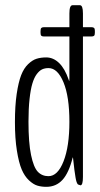

<svg xmlns="http://www.w3.org/2000/svg" viewBox="-20 -721 391 747"><path d="M160.2 5.9Q141.1 5.9 125.5 1.2Q109.9 -3.4 92.8 -19.3Q75.7 -35.2 64.5 -61.5Q53.2 -87.9 45.7 -135Q38.1 -182.1 38.1 -246.1Q38.1 -309.1 44.9 -355.2Q51.8 -401.4 62.3 -428.5Q72.8 -455.6 89.4 -471.4Q106 -487.3 122.3 -492.4Q138.7 -497.6 159.7 -497.6Q187.5 -497.6 210 -475.8Q232.4 -454.1 247.1 -411.1Q247.1 -410.6 248 -408.4Q249 -406.2 249.5 -405.3Q250 -405.3 250 -416V-579.1H150.9Q144 -579.1 140.9 -581.8Q137.7 -584.5 137.7 -593.3V-600.1Q137.7 -609.4 140.9 -612.3Q144 -615.2 150.9 -615.2H250V-668.9Q250 -700.7 262.2 -700.7H291Q302.7 -700.7 302.7 -668.9V-615.2H335.9Q342.8 -615.2 345.9 -612.3Q349.1 -609.4 349.1 -601.1V-593.8Q349.1 -584.5 345.9 -581.8Q342.8 -579.1 335.9 -579.1H302.7V-32.7Q302.7 0 293 0L283.2 -3.4Q277.3 -9.3 273.9 -30.3Q269.5 -55.7 265.1 -98.1Q264.6 -105.5 263.2 -109.4Q248 -48.3 223.1 -21.2Q198.2 5.9 160.2 5.9ZM250 -247.1Q250 -345.2 227.1 -400.6Q204.1 -456.1 168.9 -456.1Q154.8 -456.1 144 -451.2Q133.3 -446.3 123 -432.6Q112.8 -418.9 106 -396.2Q99.1 -373.5 95 -335.9Q90.8 -298.3 90.8 -247.6Q90.8 -166 100.8 -117.9Q110.8 -69.8 127.2 -52.7Q143.6 -35.6 168.5 -35.6Q204.6 -35.6 227.3 -93.5Q250 -151.4 250 -247.1Z"/></svg>

Font: BenchNine Light
Style: Regular
Weight: 300
Version: Version 1 ; ttfautohint (v0.92.18-e454-dirty) -l 8 -r 50 -G 